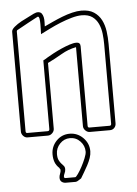

<svg xmlns="http://www.w3.org/2000/svg" viewBox="-51 -543 558 780"><g transform="rotate(-5 227.5 -153.0)"><path d="M156 -443Q171 -450 190.5 -459Q210 -468 230.5 -476Q251 -484 271.5 -489Q292 -494 309 -494Q341 -494 360.5 -481Q380 -468 390.5 -447.5Q401 -427 404.5 -401.5Q408 -376 408 -350V-26Q408 -15 401 -7.5Q394 0 383 0H301Q291 0 283 -8Q275 -16 275 -26V-348Q243 -342 214 -325Q185 -308 156 -294V-26Q156 -16 148 -8Q140 0 130 0H47Q37 0 29.5 -8Q22 -16 22 -26V-433Q22 -442 34.5 -452.5Q47 -463 63.5 -472Q80 -481 96 -488.5Q112 -496 119 -500L118 -499Q126 -503 131 -503Q143 -503 148 -496.5Q153 -490 155 -480.5Q157 -471 156.5 -460.5Q156 -450 156 -443ZM131 -485Q130 -485 117.5 -478Q105 -471 89.5 -463Q74 -455 60.5 -447Q47 -439 44 -438Q43 -438 42 -436Q41 -434 41 -433V-26Q41 -18 47 -18H130Q138 -18 138 -26V-306Q143 -308 147.5 -311Q152 -314 157 -317Q167 -323 183 -331.5Q199 -340 216 -347.5Q233 -355 249.5 -360.5Q266 -366 278 -366Q294 -366 294 -350V-26Q294 -18 301 -18H383Q390 -18 390 -26V-350Q390 -371 387.5 -393Q385 -415 376.5 -433.5Q368 -452 352 -463.5Q336 -475 309 -475Q291 -475 268 -468.5Q245 -462 221.5 -452.5Q198 -443 176 -432Q154 -421 138 -413Q138 -417 138.5 -429Q139 -441 139 -453.5Q139 -466 137.5 -475.5Q136 -485 131 -485ZM186 197Q176 197 169 191.5Q162 186 162 175Q162 167 165.5 159Q169 151 169 142Q167 140 166.5 138.5Q166 137 165 135Q152 123 147 109Q142 95 142 78Q142 46 164 23Q186 0 218 0Q250 0 273 23Q296 46 296 78Q296 91 291 105.5Q286 120 278.5 134Q271 148 263 161.5Q255 175 249 185Q245 187 238 192Q231 197 226 197ZM226 178Q229 178 237.5 166Q246 154 254.5 138Q263 122 270 105Q277 88 277 78Q277 54 260 36Q243 18 218 18Q194 18 177 36Q160 54 160 78Q160 94 164.5 103Q169 112 174 117.5Q179 123 183.5 128Q188 133 188 142Q188 151 184 158.5Q180 166 180 174Q182 178 186 178Z"/></g></svg>

Font: RonaldsonGothicLicht
Style: Regular
Weight: 400
Designer: Mr. Robertson for MacKellar, Smiths & Jordan Co. Philadelphia
Foundry: CAT-Fonts Peter Wiegel
Version: 1.000